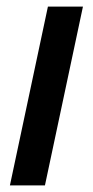

<svg xmlns="http://www.w3.org/2000/svg" viewBox="-20 -561 281 581"><path d="M125 -541H231L116 0H10Z"/></svg>

Font: Noto Sans UI NarrowMedium
Style: Italic
Weight: 500
Width: 4
Italic angle: -12°
Designer: Monotype Design Team
Foundry: Monotype Imaging Inc.
Version: Version 1.001